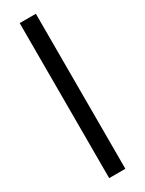

<svg xmlns="http://www.w3.org/2000/svg" viewBox="-226 -709 700 925"><g transform="rotate(-30 123.5 -247.0)"><path d="M78.3 184.3V-678H168.3V184.3Z"/></g></svg>

Font: Kreon Light
Style: Regular
Weight: 300
Designer: Julia Petretta
Foundry: Julia Petretta and Eli Heuer
Version: Version 2.002